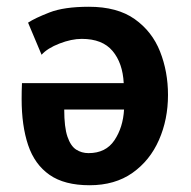

<svg xmlns="http://www.w3.org/2000/svg" viewBox="-20 -536 565 568"><path d="M245 12Q170.5 12 126.5 -18.8Q82.5 -49.5 63.2 -106.8Q44 -164 44 -243Q44 -253.5 44.2 -266.2Q44.5 -279 45 -290H346Q343 -349.5 313 -385.2Q283 -421 222 -421Q191.5 -421 156 -407.2Q120.5 -393.5 103 -374L63 -469Q83.5 -482.5 126.5 -499.2Q169.5 -516 243 -516Q327 -516 378.5 -479.5Q430 -443 453.5 -383.5Q477 -324 477 -255Q477 -182.5 450.2 -121.8Q423.5 -61 371.8 -24.5Q320 12 245 12ZM242 -83Q293 -83 318.5 -121Q344 -159 347 -212H170Q170 -159.5 179.5 -131.8Q189 -104 205.2 -93.5Q221.5 -83 242 -83Z"/></svg>

Font: Alatsi
Style: Regular
Weight: 400
Designer: Spyros Zevelakis, Eben Sorkin
Foundry: www.sorkintype.com
Version: Version 1.008; ttfautohint (v1.8.4.7-5d5b)